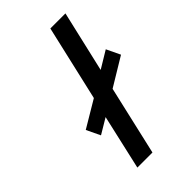

<svg xmlns="http://www.w3.org/2000/svg" viewBox="-219 -783 855 855"><g transform="rotate(-45 208.5 -356.0)"><path d="M172 -259 100 -216 69 -281 195 -356 277 -712H372L305 -423L386 -472L417 -407L283 -326L208 0H113Z"/></g></svg>

Font: Panefresco 600wt
Style: Italic
Weight: 600
Foundry: Campivisivi & Chank Co
Version: Version 1.000